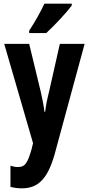

<svg xmlns="http://www.w3.org/2000/svg" viewBox="-20 -786 484 1046"><path d="M371 -756V-766H222C201 -722 174 -672 139 -619V-606H232C279 -649 344 -719 371 -756ZM3 -547 160 -6 152 27C129 106 116 124 76 124C64 124 50 121 37 117V232C56 237 77 240 99 240C188 240 240 188 278 53L441 -547H306L246 -281C235 -238 229 -205 226 -177H222C219 -208 211 -246 203 -282L139 -547Z"/></svg>

Font: Noto Sans Georgian ExtraCondensed Bold
Style: Regular
Weight: 700
Width: 2
Designer: Monotype Design Team, Akaki Razmadze
Foundry: Google LLC
Version: Version 2.005